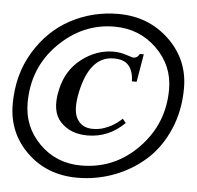

<svg xmlns="http://www.w3.org/2000/svg" viewBox="-49 -700 788 768"><g transform="rotate(5 344.5 -316.5)"><path d="M463 -218Q400 -155 314 -155Q246 -155 206 -197.5Q166 -240 185 -326Q202 -406 261.5 -452Q321 -498 390 -498Q416 -498 442 -489.5Q468 -481 469 -481Q487 -481 495 -498H511L492 -386H473Q472 -428 452.5 -450Q433 -472 390 -471Q297 -469 266 -326Q250 -251 270 -217Q290 -183 333 -183Q346 -183 358 -185Q370 -187 380.5 -191Q391 -195 399 -198.5Q407 -202 416 -208Q425 -214 429.5 -217Q434 -220 441.5 -226.5Q449 -233 450 -234ZM289 17Q167 17 86.5 -61Q6 -139 6 -254Q6 -373 62 -465Q118 -557 206 -603.5Q294 -650 396 -650Q517 -650 600 -571Q683 -492 683 -377Q683 -287 650.5 -211.5Q618 -136 563 -86.5Q508 -37 437 -10Q366 17 289 17ZM300 -33Q434 -33 529 -131Q624 -229 624 -367Q624 -463 554.5 -530.5Q485 -598 385 -598Q258 -598 161.5 -502Q65 -406 65 -264Q65 -168 132.5 -100.5Q200 -33 300 -33Z"/></g></svg>

Font: GFS Artemisia
Style: Bold Italic
Weight: 700
Italic angle: -12°
Designer: Designed by Takis Katsoulidis and George D. Matthiopoulos.
Foundry: Designed by Takis Katsoulidis and George D. Matthiopoulos.
Version: Version 1.0